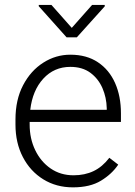

<svg xmlns="http://www.w3.org/2000/svg" viewBox="-20 -764 557 793"><path d="M281.2 9.8Q212.4 9.8 158.7 -23.4Q105 -56.6 74.5 -115.2Q43.9 -173.8 43.9 -249.5V-270.5Q43.9 -352.1 75.4 -412.1Q106.9 -472.2 158.7 -505.1Q210.4 -538.1 270.5 -538.1Q337.9 -538.1 384.5 -506.8Q431.2 -475.6 455.3 -421.1Q479.5 -366.7 479.5 -295.9V-260.3H102.5V-249.5Q102.5 -191.4 125.5 -143.8Q148.4 -96.2 189.2 -68.1Q230 -40 283.7 -40Q330.1 -40 366.5 -57.4Q402.8 -74.7 431.6 -112.3L468.3 -84Q442.4 -45.4 397.2 -17.8Q352.1 9.8 281.2 9.8ZM270.5 -487.8Q203.6 -487.8 158.9 -439.2Q114.3 -390.6 105 -310.5H420.9V-316.9Q419.9 -361.3 403.1 -400.1Q386.2 -439 353.3 -463.4Q320.3 -487.8 270.5 -487.8ZM192.4 -743.7 276.4 -648.9 360.4 -743.7H412.6V-737.8L297.4 -609.9H254.9L140.1 -738.3V-743.7Z"/></svg>

Font: Vazirmatn RD FD ExtraLight
Style: Regular
Weight: 200
Designer: Saber Rastikerdar
Foundry: Saber Rastikerdar
Version: Version 33.003